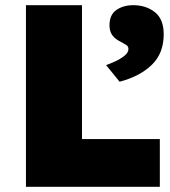

<svg xmlns="http://www.w3.org/2000/svg" viewBox="-20 -720 656 740"><path d="M80 0V-700H296V-184H596V0ZM441 -405 389 -469Q403 -474 423 -483Q443 -492 459 -504.5Q475 -517 475 -531Q475 -541 467.5 -546Q460 -551 447 -558Q424 -569 413 -584Q402 -599 402 -623Q402 -663 428.5 -681.5Q455 -700 494 -700Q543 -700 577 -673Q611 -646 611 -588Q611 -515 565.5 -470.5Q520 -426 441 -405Z"/></svg>

Font: Lexend Black
Style: Regular
Weight: 900
Designer: Bonnie Shaver-Troup, Thomas Jockin
Foundry: Lexend
Version: Version 1.007; ttfautohint (v1.8.3)